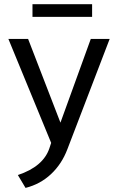

<svg xmlns="http://www.w3.org/2000/svg" viewBox="-20 -687 560 918"><path d="M102.1 211.4 65.4 149.9Q187 109.4 216.3 21.5L224.6 -3.9L20 -501H114.3L269 -100.6L414.1 -501H504.4L302.2 26.4Q275.4 97.2 223.9 145.5Q172.4 193.8 102.1 211.4ZM135.3 -606.4V-667H420.4V-606.4Z"/></svg>

Font: Muli
Style: Regular
Weight: 400
Designer: Vernon Adams
Foundry: newtypography
Version: Version 2; ttfautohint (v1.00rc1.6-4cba) -l 8 -r 50 -G 200 -